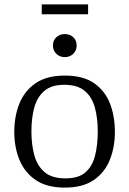

<svg xmlns="http://www.w3.org/2000/svg" viewBox="-20 -844 588 874"><path d="M275 10Q193 10 142.5 -24.5Q92 -59 68.5 -116.5Q45 -174 45 -243Q45 -315 68.5 -373Q92 -431 142.5 -465.5Q193 -500 275 -500Q358 -500 408 -465.5Q458 -431 480.5 -373Q503 -315 503 -243Q503 -174 480 -116.5Q457 -59 407 -24.5Q357 10 275 10ZM278 -32Q338 -32 369.5 -60Q401 -88 413 -136.5Q425 -185 425 -246Q425 -306 412 -354Q399 -402 366 -430Q333 -458 272 -458Q214 -458 181.5 -430Q149 -402 136 -354Q123 -306 123 -246Q123 -185 136.5 -136.5Q150 -88 183.5 -60Q217 -32 278 -32ZM275 -584Q252 -584 236.5 -599Q221 -614 221 -637Q221 -660 236.5 -674.5Q252 -689 275 -689Q298 -689 313.5 -674.5Q329 -660 329 -637Q329 -614 313.5 -599Q298 -584 275 -584ZM170 -779V-824H381V-779Z"/></svg>

Font: Manuale Light
Style: Regular
Weight: 300
Designer: Eduardo Tunni / Pablo Cosgaya
Foundry: Eduardo Tunni / Pablo Cosgaya
Version: Version 1.002